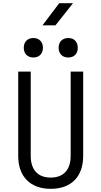

<svg xmlns="http://www.w3.org/2000/svg" viewBox="-20 -1182 640 1212"><path d="M248 -1022H330L441 -1162H354ZM411 -819C448 -819 471 -843 471 -880C471 -918 448 -942 411 -942C374 -942 350 -918 350 -880C350 -843 374 -819 411 -819ZM191 -819C227 -819 251 -843 251 -880C251 -918 227 -942 191 -942C154 -942 130 -918 130 -880C130 -843 154 -819 191 -819ZM300 10C432 10 505 -69 505 -197V-730H426V-197C426 -113 383 -61 300 -61C217 -61 174 -113 174 -197V-730H95V-197C95 -70 169 10 300 10Z"/></svg>

Font: JetBrains Mono Light
Style: Regular
Weight: 336
Monospace: yes
Designer: Philipp Nurullin, Konstantin Bulenkov
Foundry: JetBrains
Version: Version 2.305